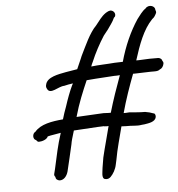

<svg xmlns="http://www.w3.org/2000/svg" viewBox="-51 -731 739 796"><g transform="rotate(-5 318.5 -333.0)"><path d="M84 -205C69 -198 70 -173 84 -170C86 -166 89 -163 94 -162C107 -162 128 -168 133 -181C147 -185 168 -187 187 -191H188C171 -139 164 -101 151 -43L146 -23C145 -18 147 -14 150 -11C150 -1 158 4 167 5C185 5 197 -11 202 -29C213 -72 219 -103 228 -140C230 -154 235 -169 240 -186L243 -196C273 -198 311 -200 342 -202C351 -202 359 -203 368 -203C370 -202 373 -202 375 -202C379 -202 384 -201 388 -202C378 -161 365 -117 355 -74L348 -32L346 -16C344 -2 343 16 357 16C365 18 373 14 378 9C389 -2 400 -20 404 -41C405 -47 407 -53 408 -59C416 -105 430 -152 441 -196C454 -195 466 -195 478 -195C483 -195 488 -194 493 -194C504 -193 515 -193 526 -195C530 -195 534 -196 537 -196C555 -199 582 -202 586 -222C587 -228 585 -238 578 -238C568 -242 557 -245 544 -247C520 -247 504 -249 479 -251C474 -251 469 -250 464 -250H455C470 -305 489 -359 508 -409H516C538 -410 559 -410 580 -411H597C607 -411 614 -412 620 -417C629 -420 635 -429 637 -439C638 -444 637 -448 634 -451C633 -459 626 -464 618 -465H581C566 -464 551 -464 536 -463H526C546 -526 568 -588 607 -628C616 -634 620 -642 625 -652C626 -657 625 -661 623 -665C624 -682 596 -691 583 -674C569 -665 556 -646 546 -633C514 -585 488 -527 470 -462C459 -462 447 -461 436 -461C403 -458 370 -458 338 -454C340 -461 343 -467 346 -473C361 -509 381 -546 401 -577L420 -601C429 -615 442 -630 449 -647L454 -652C459 -663 452 -674 443 -677C434 -681 424 -674 417 -670C398 -657 388 -640 373 -622C344 -593 322 -541 302 -501L297 -489C292 -476 284 -461 279 -448C262 -445 247 -443 231 -440C201 -434 151 -427 145 -395C143 -389 144 -383 147 -378C159 -351 195 -384 219 -384C230 -387 243 -389 256 -391C255 -389 254 -386 252 -383C241 -360 230 -331 219 -297C213 -281 207 -264 202 -246C155 -242 108 -234 84 -205ZM259 -251C275 -308 294 -353 314 -399L351 -402C377 -404 404 -405 429 -407C437 -407 444 -407 453 -408C435 -359 417 -308 402 -256H393C387 -256 380 -257 372 -257C366 -257 359 -256 352 -256C323 -254 289 -253 259 -251Z"/></g></svg>

Font: Scribbler
Style: Ita
Weight: 400
Designer: Mew Too
Foundry: Cannot Into Space Fonts
Version: Version 1.001